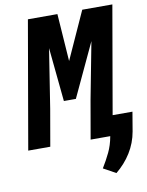

<svg xmlns="http://www.w3.org/2000/svg" viewBox="-98 -780 806 1055"><g transform="rotate(-10 305.0 -252.5)"><path d="M296.9 -710.9 315.4 -445.8 435.5 -710.9H603.5L480 0H356.9L394.5 -215.8L455.1 -532.2L315.9 -234.4H249L219.2 -534.7L167.5 -205.1L131.8 0H8.8L132.3 -710.9ZM591.8 -3.9Q586.4 27.3 575.2 56.6Q564 85.9 547.4 112.5Q530.8 139.2 509.8 162.6Q488.8 186 464.8 205.6L395.5 167.5Q419.9 127.9 438.7 88.6Q457.5 49.3 465.8 2.9L485.4 -111.3H609.9Z"/></g></svg>

Font: Roboto Mono
Style: Bold Italic
Weight: 700
Designer: Google
Version: Version 2.000985; 2015; ttfautohint (v1.3)